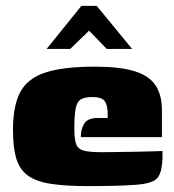

<svg xmlns="http://www.w3.org/2000/svg" viewBox="-20 -626 589 651"><path d="M278 5Q200 5 150.5 -3Q101 -11 73.5 -31.5Q46 -52 35 -89Q24 -126 24 -185Q24 -267 48.5 -313.5Q73 -360 133.5 -380Q194 -400 302 -400Q387 -400 436.5 -384.5Q486 -369 507.5 -336.5Q529 -304 529 -253V-161H254Q254 -189 266 -207.5Q278 -226 311 -226H345V-242Q345 -268 335.5 -282.5Q326 -297 293 -297Q267 -297 254 -289Q241 -281 236.5 -258Q232 -235 232 -189Q232 -154 238.5 -137Q245 -120 265 -115Q285 -110 325 -110Q341 -110 373 -110.5Q405 -111 440 -111.5Q475 -112 501 -113Q527 -114 531 -114V-91Q531 -74 527 -53.5Q523 -33 513 -22Q498 -4 442 0.5Q386 5 278 5ZM138 -460 256 -606H308L428 -460H342L282 -522L218 -460Z"/></svg>

Font: Genos Thin Black
Style: Regular
Weight: 900
Version: Version 1.010